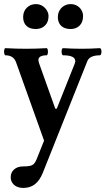

<svg xmlns="http://www.w3.org/2000/svg" viewBox="-46 -655 519 945"><path d="M6.8 217.3Q6.8 193.4 23.7 178.7Q40.5 164.1 67.9 164.1Q89.4 164.1 101.6 161.4Q113.8 158.7 120.8 151.4Q127.9 144 133.8 129.9L170.9 37.1L33.2 -348.1Q26.9 -365.7 13.7 -374.3Q0.5 -382.8 -19 -382.8Q-23.4 -382.8 -25.1 -391.6Q-26.9 -400.4 -25.1 -409.2Q-23.4 -418 -19 -418Q31.7 -415 82 -415Q132.8 -415 183.1 -418Q187.5 -418 189.2 -409.2Q190.9 -400.4 189.2 -391.6Q187.5 -382.8 183.1 -382.8Q163.6 -382.8 153.3 -377Q143.1 -371.1 143.1 -359.9Q143.1 -353.5 147 -341.8L226.1 -120.1H233.4L321.8 -341.8Q323.7 -347.7 324.7 -353Q324.7 -368.2 309.8 -375.5Q294.9 -382.8 265.1 -382.8Q260.3 -382.8 258.1 -391.6Q255.9 -400.4 257.8 -409.2Q259.8 -418 265.1 -418Q310.1 -415 355 -415Q400.4 -415 444.8 -418Q450.2 -418 452.4 -409.2Q454.6 -400.4 452.4 -391.6Q450.2 -382.8 444.8 -382.8Q421.4 -382.8 405.5 -375.7Q389.6 -368.7 383.8 -354L165 194.8Q149.9 232.9 126.2 251.5Q102.5 270 68.8 270Q50.8 270 36.6 263.4Q22.5 256.8 14.6 244.9Q6.8 232.9 6.8 217.3ZM67.9 -570.8Q67.9 -599.1 85.9 -616.9Q104 -634.8 130.9 -634.8Q148.4 -634.8 162.6 -626Q176.8 -617.2 184.8 -603.5Q192.9 -589.8 192.9 -576.2Q192.9 -545.9 175.3 -529.1Q157.7 -512.2 130.9 -512.2Q99.1 -512.2 83.5 -528.3Q67.9 -544.4 67.9 -570.8ZM238.8 -570.8Q238.8 -589.4 247.3 -604Q255.9 -618.7 270.3 -626.7Q284.7 -634.8 301.8 -634.8Q319.8 -634.8 333.7 -626.5Q347.7 -618.2 355.2 -604.7Q362.8 -591.3 362.8 -576.2Q362.8 -545.9 345.9 -529.1Q329.1 -512.2 301.8 -512.2Q280.8 -512.2 266.6 -519.8Q252.4 -527.3 245.6 -540.5Q238.8 -553.7 238.8 -570.8Z"/></svg>

Font: Junicode Two Beta VF
Style: Regular
Weight: 400
Designer: Peter S. Baker
Foundry: Briery Creek Software
Version: Version 1.031 beta; ttfautohint (v1.8.1.43-b0c9)